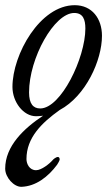

<svg xmlns="http://www.w3.org/2000/svg" viewBox="-31 -434 431 740"><path d="M199 -10C300 -64 362 -202 362 -296C362 -362 324 -414 257 -414C123 -414 17 -224 17 -99C17 -41 59 14 108 14C117 14 126 13 135 12C61 61 -11 129 -11 216C-11 250 23 287 52 286C107 284 154 248 189 201C192 197 199 184 199 181C199 174 196 171 192 171C185 171 174 180 172 183C160 197 129 222 108 222C82 222 71 197 71 179C71 97 129 40 199 -10ZM81 -78C81 -210 178 -384 255 -384C289 -384 298 -359 298 -324C298 -211 204 -16 124 -16C97 -16 81 -34 81 -78Z"/></svg>

Font: EB Garamond
Style: Italic
Weight: 400
Italic angle: -17.2°
Designer: Georg Duffner and Octavio Pardo
Foundry: Georg Duffner
Version: Version 1.000;PS 001.000;hotconv 1.0.88;makeotf.lib2.5.64775